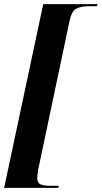

<svg xmlns="http://www.w3.org/2000/svg" viewBox="-44 -780 491 928"><path d="M-24 128 165 -760H427L425 -750H387Q347 -750 324.5 -738Q302 -726 292 -678L141 38Q139 50 137.5 62Q136 74 136 79Q136 105 153 111.5Q170 118 197 118H240L238 128Z"/></svg>

Font: Noto Serif Display SemiCondensed
Style: Bold Italic
Weight: 700
Width: 4
Italic angle: -12°
Designer: Monotype Design Team
Foundry: Monotype Imaging Inc.
Version: Version 2.009